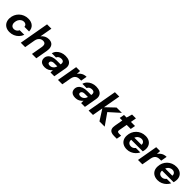

<svg xmlns="http://www.w3.org/2000/svg" viewBox="497 -2524 4346 4346"><g transform="rotate(45 2669.5 -351.5)"><path d="M260 12Q190 12 139.5 -16.5Q89 -45 63.5 -96Q38 -147 41 -213Q44 -275 68 -328.5Q92 -382 134 -422.5Q176 -463 231.5 -485.5Q287 -508 352 -508Q449 -508 507 -456.5Q565 -405 566 -313H418Q416 -349 392 -369Q368 -389 330 -389Q292 -389 259.5 -367.5Q227 -346 207 -308.5Q187 -271 185 -223Q183 -197 189.5 -175.5Q196 -154 208.5 -138.5Q221 -123 239.5 -115Q258 -107 280 -107Q306 -107 328.5 -116Q351 -125 368.5 -142.5Q386 -160 396 -183H543Q522 -124 480 -80Q438 -36 381.5 -12Q325 12 260 12Z M614 0 740 -715H879L827 -420H828Q860 -461 906 -484.5Q952 -508 1008 -508Q1070 -508 1108 -481.5Q1146 -455 1160 -403.5Q1174 -352 1160 -277L1111 0H972L1018 -264Q1029 -325 1010.5 -357.5Q992 -390 938 -390Q905 -390 876 -374Q847 -358 827 -328Q807 -298 799 -256L754 0Z M1387 12Q1330 12 1294.5 -6Q1259 -24 1243.5 -55Q1228 -86 1229 -124Q1231 -175 1261 -212.5Q1291 -250 1345.5 -270.5Q1400 -291 1474 -291H1598Q1605 -327 1598.5 -350Q1592 -373 1573.5 -384Q1555 -395 1522 -395Q1485 -395 1455.5 -378.5Q1426 -362 1413 -328H1277Q1292 -383 1330 -423Q1368 -463 1423 -485.5Q1478 -508 1542 -508Q1614 -508 1662.5 -484Q1711 -460 1731.5 -414.5Q1752 -369 1741 -305L1687 0H1565L1566 -74H1565Q1550 -55 1531 -39Q1512 -23 1489.5 -11.5Q1467 0 1441.5 6Q1416 12 1387 12ZM1444 -96Q1469 -96 1491 -104.5Q1513 -113 1530.5 -128.5Q1548 -144 1559.5 -164Q1571 -184 1577 -206V-207H1476Q1447 -207 1425.5 -199Q1404 -191 1392.5 -176.5Q1381 -162 1381 -142Q1379 -119 1397 -107.5Q1415 -96 1444 -96Z M1804 0 1891 -496H2015L2011 -401H2012Q2038 -438 2068.5 -461.5Q2099 -485 2135.5 -496.5Q2172 -508 2213 -508L2187 -360H2148Q2116 -360 2089 -353.5Q2062 -347 2041 -331Q2020 -315 2005.5 -289Q1991 -263 1984 -225L1944 0Z M2367 12Q2310 12 2274.5 -6Q2239 -24 2223.5 -55Q2208 -86 2209 -124Q2211 -175 2241 -212.5Q2271 -250 2325.5 -270.5Q2380 -291 2454 -291H2578Q2585 -327 2578.5 -350Q2572 -373 2553.5 -384Q2535 -395 2502 -395Q2465 -395 2435.5 -378.5Q2406 -362 2393 -328H2257Q2272 -383 2310 -423Q2348 -463 2403 -485.5Q2458 -508 2522 -508Q2594 -508 2642.5 -484Q2691 -460 2711.5 -414.5Q2732 -369 2721 -305L2667 0H2545L2546 -74H2545Q2530 -55 2511 -39Q2492 -23 2469.5 -11.5Q2447 0 2421.5 6Q2396 12 2367 12ZM2424 -96Q2449 -96 2471 -104.5Q2493 -113 2510.5 -128.5Q2528 -144 2539.5 -164Q2551 -184 2557 -206V-207H2456Q2427 -207 2405.5 -199Q2384 -191 2372.5 -176.5Q2361 -162 2361 -142Q2359 -119 2377 -107.5Q2395 -96 2424 -96Z M3132 0 2955 -278 3184 -496H3355L3068 -239L3079 -316L3300 0ZM2785 0 2912 -715H3052L2925 0Z M3597 0Q3537 0 3500 -19.5Q3463 -39 3450 -78.5Q3437 -118 3448 -180L3483 -380H3401L3422 -496H3504L3544 -632H3668L3644 -496H3775L3754 -380H3624L3588 -178Q3582 -144 3595.5 -131Q3609 -118 3640 -118H3708L3687 0Z M4015 12Q3945 12 3894.5 -15.5Q3844 -43 3818 -93Q3792 -143 3796 -211Q3798 -272 3821.5 -326Q3845 -380 3886.5 -421Q3928 -462 3983.5 -485Q4039 -508 4106 -508Q4174 -508 4223 -481Q4272 -454 4297 -406.5Q4322 -359 4319 -297Q4318 -276 4314 -254Q4310 -232 4305 -214H3894L3909 -298H4180Q4183 -329 4171.5 -350.5Q4160 -372 4138.5 -384Q4117 -396 4088 -396Q4054 -396 4023 -380.5Q3992 -365 3970 -334.5Q3948 -304 3940 -257L3935 -228Q3929 -191 3938.5 -163Q3948 -135 3972.5 -118.5Q3997 -102 4034 -102Q4069 -102 4096 -118Q4123 -134 4140 -158H4283Q4260 -110 4219.5 -71.5Q4179 -33 4127 -10.5Q4075 12 4015 12Z M4366 0 4453 -496H4577L4573 -401H4574Q4600 -438 4630.5 -461.5Q4661 -485 4697.5 -496.5Q4734 -508 4775 -508L4749 -360H4710Q4678 -360 4651 -353.5Q4624 -347 4603 -331Q4582 -315 4567.5 -289Q4553 -263 4546 -225L4506 0Z M5003 12Q4933 12 4882.5 -15.5Q4832 -43 4806 -93Q4780 -143 4784 -211Q4786 -272 4809.5 -326Q4833 -380 4874.5 -421Q4916 -462 4971.5 -485Q5027 -508 5094 -508Q5162 -508 5211 -481Q5260 -454 5285 -406.5Q5310 -359 5307 -297Q5306 -276 5302 -254Q5298 -232 5293 -214H4882L4897 -298H5168Q5171 -329 5159.5 -350.5Q5148 -372 5126.5 -384Q5105 -396 5076 -396Q5042 -396 5011 -380.5Q4980 -365 4958 -334.5Q4936 -304 4928 -257L4923 -228Q4917 -191 4926.5 -163Q4936 -135 4960.5 -118.5Q4985 -102 5022 -102Q5057 -102 5084 -118Q5111 -134 5128 -158H5271Q5248 -110 5207.5 -71.5Q5167 -33 5115 -10.5Q5063 12 5003 12Z"/></g></svg>

Font: DM Sans 28pt ExtraBold
Style: Italic
Weight: 800
Italic angle: -10°
Version: Version 4.004;gftools[0.9.30]